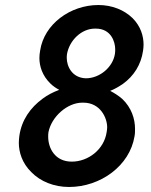

<svg xmlns="http://www.w3.org/2000/svg" viewBox="-20 -733 602 765"><path d="M140 -532C138 -521 137 -511 137 -502C137 -470 148 -432 181 -400C191 -390 203 -382 216 -375C192 -366 170 -355 150 -340C101 -304 66 -255 57 -191C56 -182 55 -173 55 -164C55 -127 68 -83 105 -47C141 -10 195 12 255 12C381 12 497 -73 516 -190C518 -200 518 -211 518 -220C518 -259 504 -304 467 -339C452 -352 436 -362 419 -371C437 -378 454 -388 470 -399C513 -430 542 -475 550 -531C551 -539 552 -547 552 -555C552 -589 541 -628 508 -661C475 -693 427 -713 372 -713C260 -713 156 -637 140 -532ZM247 -518C257 -573 305 -619 358 -619C360 -619 361 -619 362 -619C422 -619 439 -567 439 -537C439 -531 439 -525 438 -519C430 -465 377 -421 322 -421C266 -423 246 -470 246 -502C246 -507 246 -512 247 -518ZM173 -206C185 -268 248 -324 308 -324C310 -324 311 -324 312 -324C380 -324 407 -263 407 -226C407 -220 406 -213 405 -207C395 -137 331 -89 266 -89C198 -89 172 -144 172 -188C172 -194 172 -200 173 -206Z"/></svg>

Font: Jost Medium
Style: Italic
Weight: 500
Italic angle: -5°
Version: Version 3.710